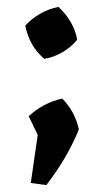

<svg xmlns="http://www.w3.org/2000/svg" viewBox="-20 -432 300 555"><path d="M69 97 89 -42 63 -96Q105 -135 160 -147Q196 -111 208 -58Q191 -16 167.5 24Q144 64 114 103ZM108 -262Q65 -298 53 -358Q71 -378 96.5 -392.5Q122 -407 149 -412Q170 -393 184.5 -368Q199 -343 203 -317Q186 -296 160.5 -281Q135 -266 108 -262Z"/></svg>

Font: Piazzolla SemiBold
Style: Regular
Weight: 600
Designer: Juan Pablo del Peral
Foundry: Huerta Tipografica
Version: Version 1.330